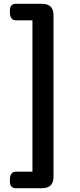

<svg xmlns="http://www.w3.org/2000/svg" viewBox="-20 -859 422 1012"><path d="M62 133Q30 133 32 89Q33 46 62 46H151V-752H62Q33 -752 32 -795Q30 -839 62 -839H200Q262 -839 262 -780V74Q262 133 200 133Z"/></svg>

Font: Gugi Cyrillic
Style: Regular
Weight: 400
Foundry: TAE System & Typefaces Co.
Version: Version 3.10 September 15, 2020